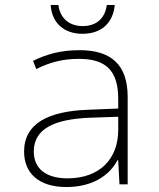

<svg xmlns="http://www.w3.org/2000/svg" viewBox="-20 -742 640 773"><path d="M312 -606C387 -606 435 -648 442 -722H410C403 -668 368 -637 313 -637C259 -637 222 -668 215 -722H184C189 -648 239 -606 312 -606ZM247 11C352 11 420 -35 453 -97H456L461 0H494V-352C494 -481 428 -540 300 -540C223 -540 166 -523 113 -497L126 -464C182 -492 234 -505 298 -505C403 -505 456 -461 456 -344V-305L332 -300C175 -294 77 -245 77 -132C77 -44 137 11 247 11ZM252 -24C164 -24 116 -64 116 -132C116 -226 203 -262 340 -268L456 -272V-219C456 -102 381 -24 252 -24Z"/></svg>

Font: Noto Sans Mono ExtraLight
Style: Regular
Weight: 200
Designer: Monotype Design Team
Foundry: Monotype Imaging Inc.
Version: Version 2.014